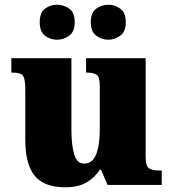

<svg xmlns="http://www.w3.org/2000/svg" viewBox="-20 -782 731 812"><path d="M257 10Q165 10 126 -39.5Q87 -89 87 -189V-402Q87 -445 78.5 -460Q70 -475 32 -475H28V-536H282V-234Q282 -170 293.5 -130Q305 -90 336 -90Q371 -90 386.5 -129Q402 -168 402 -235V-417Q402 -458 388 -466.5Q374 -475 348 -475H344V-536H596V-121Q596 -78 611 -69.5Q626 -61 652 -61H664V0H435L407 -64H402Q380 -30 345 -10Q310 10 257 10ZM439 -614Q410 -614 387 -631Q364 -648 364 -688Q364 -729 387 -745.5Q410 -762 439 -762Q465 -762 488.5 -745.5Q512 -729 512 -688Q512 -648 488.5 -631Q465 -614 439 -614ZM221 -614Q193 -614 170.5 -631Q148 -648 148 -688Q148 -729 170.5 -745.5Q193 -762 221 -762Q249 -762 272.5 -745.5Q296 -729 296 -688Q296 -648 272.5 -631Q249 -614 221 -614Z"/></svg>

Font: Noto Serif Sinhala Black
Style: Regular
Weight: 900
Designer: Jelle Bosma - Monotype Design Team
Foundry: Monotype Imaging Inc.
Version: Version 2.007; ttfautohint (v1.8.4.7-5d5b)